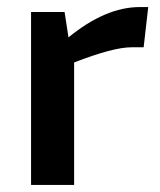

<svg xmlns="http://www.w3.org/2000/svg" viewBox="-20 -524 453 544"><path d="M376 -504H400L387 -390H352Q301 -390 190 -347V0H68V-490H163L174 -418Q279 -504 376 -504Z"/></svg>

Font: Exo 2 Semi Bold
Style: Regular
Weight: 600
Designer: Natanael Gama
Version: Version 1.001;PS 001.001;hotconv 1.0.88;makeotf.lib2.5.64775